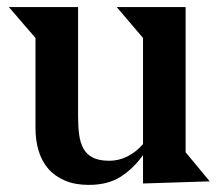

<svg xmlns="http://www.w3.org/2000/svg" viewBox="-20 -511 631 541"><path d="M200 -184Q200 -155 203 -132Q206 -109 215 -92.5Q224 -76 241.5 -67Q259 -58 288 -58Q314 -58 338.5 -70Q363 -82 383 -105V-404L309 -491H503V-82L571 0L383 6V-74Q356 -36 320 -13Q284 10 230 10Q192 10 163.5 -2Q135 -14 116.5 -35Q98 -56 89 -85.5Q80 -115 80 -150V-404L5 -491H200Z"/></svg>

Font: Bluu Next Cyrillic
Style: Bold
Weight: 700
Designer: Igor Stepanchenko
Foundry: Igor Stepanchenko
Version: Version 1.000